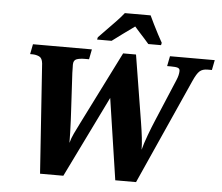

<svg xmlns="http://www.w3.org/2000/svg" viewBox="-60 -999 1235 1068"><g transform="rotate(5 557.5 -465.5)"><path d="M160 -612Q157 -642 139.5 -650Q122 -658 101 -658H89L100 -714H429L418 -658H396Q366 -658 348.5 -651.5Q331 -645 331 -620Q331 -612 331.5 -601Q332 -590 332 -574L344 -357Q345 -342 346.5 -309.5Q348 -277 349 -242Q350 -207 350 -185Q357 -212 369.5 -238Q382 -264 400 -300L604 -707H676L737 -331Q744 -288 748.5 -249.5Q753 -211 753 -182Q762 -217 780 -265.5Q798 -314 816 -356L912 -584Q925 -614 925 -637Q925 -650 913.5 -654Q902 -658 875 -658H854L865 -714H1115L1104 -658H1079Q1052 -658 1036 -644Q1020 -630 1001 -587L738 0H622L554 -454L332 0H202ZM456 -784Q474 -803 499 -828.5Q524 -854 549.5 -880.5Q575 -907 594 -931H738Q747 -911 760.5 -884Q774 -857 788 -830Q802 -803 813 -784L810 -771H739Q730 -782 715 -798.5Q700 -815 684.5 -832Q669 -849 658 -862Q627 -840 592.5 -814.5Q558 -789 534 -771H453Z"/></g></svg>

Font: Noto Serif SemiCondensed ExtraBold
Style: Italic
Weight: 800
Width: 4
Italic angle: -12°
Designer: Monotype Design Team
Foundry: Monotype Imaging Inc.
Version: Version 2.014; ttfautohint (v1.8.4.7-5d5b)